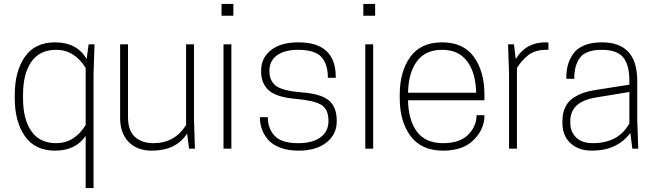

<svg xmlns="http://www.w3.org/2000/svg" viewBox="-20 -755 3326 975"><path d="M415 200V-65Q364 10 260 10Q157 10 106 -64Q55 -138 55 -255V-275Q55 -392 106 -466Q157 -540 260 -540Q371 -540 420 -455L430 -530H460L455 -380V200ZM415 -410Q358 -502 265 -502Q182 -502 139.5 -441.5Q97 -381 97 -275V-255Q97 -149 139.5 -88.5Q182 -28 265 -28Q358 -28 415 -120Z M590 -530H630V-160Q630 -92 665 -60Q700 -28 760 -28Q867 -28 925 -120V-530H965V-150L970 0H940L930 -77Q875 10 750 10Q676 10 633 -34.5Q590 -79 590 -155Z M1115 0V-530H1155V0ZM1165 -735V-675H1105V-735Z M1495 -28Q1568 -28 1608 -58Q1648 -88 1648 -140Q1648 -201 1611 -223Q1574 -245 1480 -253Q1382 -262 1344 -297Q1306 -332 1306 -392V-397Q1306 -460 1355.5 -500Q1405 -540 1495 -540Q1685 -540 1685 -364V-360H1645Q1645 -430 1611.5 -466Q1578 -502 1495 -502Q1425 -502 1386.5 -474Q1348 -446 1348 -395Q1348 -344 1381.5 -319Q1415 -294 1510 -286Q1609 -279 1649.5 -245.5Q1690 -212 1690 -142V-138Q1690 -73 1638 -31.5Q1586 10 1495 10Q1442 10 1402 -5.5Q1362 -21 1341 -46Q1320 -71 1310 -98.5Q1300 -126 1300 -156V-160H1340Q1340 -102 1375 -65Q1410 -28 1495 -28Z M1835 0V-530H1875V0ZM1885 -735V-675H1825V-735Z M2440 -246H2052Q2054 -144 2097.5 -86Q2141 -28 2230 -28Q2315 -28 2357.5 -71Q2400 -114 2400 -170H2440V-166Q2440 -100 2386 -45Q2332 10 2230 10Q2120 10 2065 -64Q2010 -138 2010 -255V-275Q2010 -392 2063.5 -466Q2117 -540 2225 -540Q2333 -540 2386.5 -466Q2440 -392 2440 -275ZM2225 -502Q2140 -502 2097 -443.5Q2054 -385 2052 -284H2398Q2396 -385 2352.5 -443.5Q2309 -502 2225 -502Z M2750 -540 2765 -539V-502H2755Q2698 -502 2664 -476Q2630 -450 2605 -410V0H2565V-380L2560 -530H2590L2599 -455Q2650 -540 2750 -540Z M3191 0 3181 -80Q3114 10 2986 10Q2918 10 2877 -28Q2836 -66 2836 -130V-140Q2836 -181 2850.5 -211Q2865 -241 2891.5 -258Q2918 -275 2944 -284Q2970 -293 3004 -298L3176 -325V-345Q3176 -426 3144.5 -464Q3113 -502 3036 -502Q2956 -502 2926 -463Q2896 -424 2896 -355H2856V-364Q2856 -396 2863.5 -424Q2871 -452 2889.5 -480Q2908 -508 2945.5 -524Q2983 -540 3036 -540Q3216 -540 3216 -345V-150L3221 0ZM2991 -28Q3120 -28 3176 -128V-288L3001 -259Q2876 -237 2876 -140V-130Q2876 -87 2905 -57.5Q2934 -28 2991 -28Z"/></svg>

Font: Cooper Hewitt
Style: Light
Weight: 703
Designer: Village Type and Design LLC
Foundry: Cooper Hewitt Smithsonian Design Museum
Version: 1.000